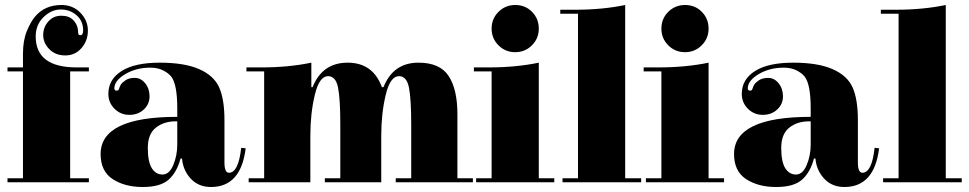

<svg xmlns="http://www.w3.org/2000/svg" viewBox="-20 -739 3882 769"><path d="M293 -608Q293 -598 302 -598Q313 -598 313 -618Q313 -655 286.5 -678Q260 -701 223 -701Q186 -701 154.5 -670.5Q123 -640 123 -593Q123 -469 287 -469H336V-453H261V-25H336V-9H10V-25H72V-453H10V-469H72V-523Q72 -577 87.5 -614.5Q103 -652 120 -672Q159 -719 226 -719Q272 -719 302 -688Q332 -657 332 -616.5Q332 -576 306.5 -546.5Q281 -517 241.5 -517Q202 -517 177.5 -542Q153 -567 153 -598.5Q153 -630 173.5 -653Q194 -676 225 -676Q256 -676 272.5 -659.5Q289 -643 292 -621Z M690 -160V-253Q686 -253 683 -253Q636 -253 604 -227.5Q572 -202 572 -146.5Q572 -91 588 -65.5Q604 -40 631 -40Q658 -40 674 -78Q690 -116 690 -160ZM897 -47Q935 -47 946 -147L964 -145Q945 10 825 10Q775 10 744 -23.5Q713 -57 709 -104H703Q689 -50 656 -20Q623 10 551.5 10Q480 10 431.5 -21.5Q383 -53 383 -122Q383 -271 690 -271V-304Q690 -401 666 -432Q655 -446 633.5 -457Q612 -468 582 -468Q525 -468 481.5 -442Q438 -416 438 -385Q438 -376 447 -376Q453 -376 455 -379.5Q457 -383 458 -386.5Q459 -390 460 -392.5Q461 -395 464.5 -401Q468 -407 482 -417Q496 -427 520 -427Q544 -427 561.5 -405.5Q579 -384 579 -353Q579 -322 556 -300.5Q533 -279 498 -279Q463 -279 438.5 -303.5Q414 -328 414 -363Q414 -421 467 -454.5Q520 -488 619.5 -488Q719 -488 778 -462Q837 -436 858 -388.5Q879 -341 879 -258V-88Q879 -47 897 -47Z M1656 -488Q1742 -488 1777 -434.5Q1812 -381 1812 -282V-25H1874V-9H1565V-25H1627V-240Q1627 -342 1618 -388Q1609 -434 1578 -434Q1543 -434 1525 -359.5Q1507 -285 1507 -195V-9H1281V-25H1343V-240Q1343 -342 1334 -388Q1325 -434 1294 -434Q1259 -434 1241 -359.5Q1223 -285 1223 -195V-9H976V-25H1038V-453H967V-469H1027Q1136 -469 1227 -488V-390H1232Q1271 -488 1372.5 -488Q1474 -488 1510 -389L1511 -390H1516Q1555 -488 1656 -488Z M1949 -453H1878V-469H1938Q2047 -469 2138 -488V-25H2200V-9H1887V-25H1949ZM2043.5 -530Q2004 -530 1976.5 -557.5Q1949 -585 1949 -624.5Q1949 -664 1976.5 -691.5Q2004 -719 2044 -719Q2084 -719 2111 -691.5Q2138 -664 2138 -624.5Q2138 -585 2110.5 -557.5Q2083 -530 2043.5 -530Z M2295 -25V-684H2224V-700H2284Q2393 -700 2484 -719V-25H2548V-9H2233V-25Z M2629 -453H2558V-469H2618Q2727 -469 2818 -488V-25H2880V-9H2567V-25H2629ZM2723.5 -530Q2684 -530 2656.5 -557.5Q2629 -585 2629 -624.5Q2629 -664 2656.5 -691.5Q2684 -719 2724 -719Q2764 -719 2791 -691.5Q2818 -664 2818 -624.5Q2818 -585 2790.5 -557.5Q2763 -530 2723.5 -530Z M3227 -160V-253Q3223 -253 3220 -253Q3173 -253 3141 -227.5Q3109 -202 3109 -146.5Q3109 -91 3125 -65.5Q3141 -40 3168 -40Q3195 -40 3211 -78Q3227 -116 3227 -160ZM3434 -47Q3472 -47 3483 -147L3501 -145Q3482 10 3362 10Q3312 10 3281 -23.5Q3250 -57 3246 -104H3240Q3226 -50 3193 -20Q3160 10 3088.5 10Q3017 10 2968.5 -21.5Q2920 -53 2920 -122Q2920 -271 3227 -271V-304Q3227 -401 3203 -432Q3192 -446 3170.5 -457Q3149 -468 3119 -468Q3062 -468 3018.5 -442Q2975 -416 2975 -385Q2975 -376 2984 -376Q2990 -376 2992 -379.5Q2994 -383 2995 -386.5Q2996 -390 2997 -392.5Q2998 -395 3001.5 -401Q3005 -407 3019 -417Q3033 -427 3057 -427Q3081 -427 3098.5 -405.5Q3116 -384 3116 -353Q3116 -322 3093 -300.5Q3070 -279 3035 -279Q3000 -279 2975.5 -303.5Q2951 -328 2951 -363Q2951 -421 3004 -454.5Q3057 -488 3156.5 -488Q3256 -488 3315 -462Q3374 -436 3395 -388.5Q3416 -341 3416 -258V-88Q3416 -47 3434 -47Z M3579 -25V-684H3508V-700H3568Q3677 -700 3768 -719V-25H3832V-9H3517V-25Z"/></svg>

Font: Elsie Swash Caps Black
Style: Regular
Weight: 900
Designer: Alejandro Inler
Foundry: Alejandro Inler
Version: 1.003